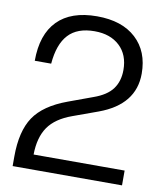

<svg xmlns="http://www.w3.org/2000/svg" viewBox="-82 -788 724 855"><g transform="rotate(10 280.5 -361.0)"><path d="M527.8 0H33.2V-43Q33.2 -157.7 76.4 -222.2Q119.6 -286.6 225.1 -325.2L334 -365.2Q393.6 -386.2 419.2 -421.1Q444.8 -456.1 444.8 -506.8Q444.8 -575.7 402.6 -615.2Q360.4 -654.8 289.1 -654.8Q210.9 -654.8 170.7 -611.3Q130.4 -567.9 123 -479H48.8Q48.8 -598.1 109.9 -660.2Q170.9 -722.2 288.1 -722.2Q401.4 -722.2 464.6 -663.8Q527.8 -605.5 527.8 -504.9Q527.8 -364.7 369.1 -306.2L255.9 -265.1Q182.6 -238.8 149.9 -191.7Q117.2 -144.5 116.2 -66.9H527.8Z"/></g></svg>

Font: Creato Display
Style: Regular
Weight: 400
Version: Version 1.000